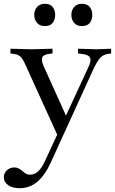

<svg xmlns="http://www.w3.org/2000/svg" viewBox="-62 -694 605 1009"><path d="M41 295Q4 295 -19 279Q-42 263 -42 237Q-42 216 -26 201Q-10 186 13 186Q25 186 34.5 190.5Q44 195 56 205Q68 216 77 220Q86 224 96 224Q119 224 138.5 206.5Q158 189 175 151L402 -340Q419 -375 411 -391Q403 -407 366 -411L348 -413V-438L446 -435L522 -438V-413L508 -411Q482 -408 466 -391.5Q450 -375 429 -331L204 162Q173 229 133 262Q93 295 41 295ZM245 28 71 -355Q58 -384 46 -395.5Q34 -407 15 -410L-7 -413V-438L103 -435L214 -438V-413L197 -411Q166 -407 160 -392Q154 -377 168 -345L294 -66ZM174 -557Q147 -557 132.5 -574Q118 -591 118 -616Q118 -640 132.5 -657Q147 -674 174 -674Q202 -674 215 -657Q228 -640 228 -616Q228 -591 215 -574Q202 -557 174 -557ZM368 -557Q342 -557 327.5 -574Q313 -591 313 -616Q313 -640 327.5 -657Q342 -674 368 -674Q397 -674 410 -657Q423 -640 423 -616Q423 -591 410 -574Q397 -557 368 -557Z"/></svg>

Font: Baskervville Medium
Style: Regular
Weight: 500
Version: Version 1.100